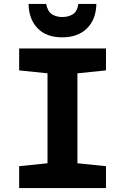

<svg xmlns="http://www.w3.org/2000/svg" viewBox="-20 -962 640 982"><path d="M78 0V-112L223 -127V-587L78 -602V-714H522V-602L376 -587V-127L522 -112V0ZM298 -771Q218 -771 173 -816.5Q128 -862 126 -942H216Q224 -902 246.5 -888.5Q269 -875 298 -875Q330 -875 352.5 -889Q375 -903 381 -942H473Q471 -862 424.5 -816.5Q378 -771 298 -771Z"/></svg>

Font: Noto Sans Mono ExtraBold
Style: Regular
Weight: 800
Designer: Monotype Design Team
Foundry: Monotype Imaging Inc.
Version: Version 2.014